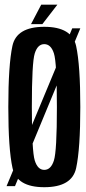

<svg xmlns="http://www.w3.org/2000/svg" viewBox="-20 -795 369 820"><path d="M8 0H44L323 -674H288.5ZM169 4.5Q287.5 4.5 305.2 -77.2Q323 -159 323 -337.5Q323 -516 305.2 -598.2Q287.5 -680.5 169 -680.5Q50.5 -680.5 33 -598.8Q15.5 -517 15.5 -337.5Q15.5 -159 33.5 -77.2Q51.5 4.5 169 4.5ZM169 -69.5Q141 -69.5 128.5 -109.5Q116 -149.5 116 -337.5Q116 -528 128.5 -567.2Q141 -606.5 169 -606.5Q197.5 -606.5 210.2 -567.2Q223 -528 223 -337.5Q223 -149.5 210.2 -109.5Q197.5 -69.5 169 -69.5ZM112.5 -692H161L225 -775H156Z"/></svg>

Font: Anybody ExtraCondensed Medium
Style: Regular
Weight: 500
Width: 2
Version: Version 1.113;gftools[0.9.25]